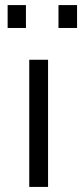

<svg xmlns="http://www.w3.org/2000/svg" viewBox="-20 -735 323 755"><path d="M10 -625V-715H82V-625ZM210 -625V-715H283V-625ZM95 0V-500H169V0Z"/></svg>

Font: TypoPRO Titillium Maps
Style: 400 wt
Weight: 400
Designer: Campivisivi
Foundry: Accademia di Belle Arti di Urbino and students of MA course of Visual design
Version: Version 001.001